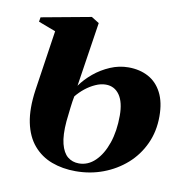

<svg xmlns="http://www.w3.org/2000/svg" viewBox="-65 -577 634 652"><g transform="rotate(10 252.0 -251.0)"><path d="M236.5 11Q191.5 11 154 -3Q116.5 -17 90.8 -47Q65 -77 55.2 -124.2Q45.5 -171.5 55 -237.5L86 -445L26.5 -467.5L29 -483L200.5 -514.5L227 -498L193 -276Q210 -300 235 -320.8Q260 -341.5 290.5 -354.5Q321 -367.5 353 -367.5Q392 -367.5 421.8 -351.5Q451.5 -335.5 468.2 -303Q485 -270.5 485 -221.5Q485 -169.5 465.2 -126.8Q445.5 -84 410.8 -53.2Q376 -22.5 331.5 -5.8Q287 11 236.5 11ZM243 -17Q274.5 -17 299 -40.8Q323.5 -64.5 337.8 -106Q352 -147.5 352 -201Q352 -247 334.8 -271.8Q317.5 -296.5 287.5 -296.5Q270 -296.5 251.8 -288.2Q233.5 -280 217.2 -267Q201 -254 188.5 -238.5Q185 -221 182.5 -199.5Q180 -178 177 -150.5Q173 -102.5 180.5 -73Q188 -43.5 204.2 -30.2Q220.5 -17 243 -17Z"/></g></svg>

Font: Merriweather 144pt
Style: Bold Italic
Weight: 700
Italic angle: -7.8°
Version: Version 2.101